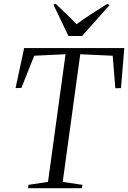

<svg xmlns="http://www.w3.org/2000/svg" viewBox="-20 -998 679 1018"><path d="M128.5 0 131 -18 234.5 -33.5 327.5 -710.5 161.5 -702.5 93.5 -532 62.5 -531 108 -743H639L621.5 -531L591.5 -530L577.5 -702.5L405.5 -710.5L312.5 -33.5L417 -18L414.5 0ZM343 -807 263 -974 276 -977.5Q302.5 -951 330.2 -925Q358 -899 386 -869.5Q420 -895 459.5 -920.5Q499 -946 548.5 -977.5L560.5 -970.5L415 -807Z"/></svg>

Font: Merriweather 144pt Light
Style: Italic
Weight: 300
Italic angle: -7.8°
Version: Version 2.101